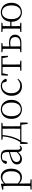

<svg xmlns="http://www.w3.org/2000/svg" viewBox="2002 -2564 822 4866"><g transform="rotate(-90 2413.0 -131.0)"><path d="M355 14.2Q315.4 14.2 273.7 -1Q231.9 -16.1 194.8 -59.1V32.2L196.8 225.1L298.8 232.9V259.8H42V232.9L132.8 225.1L134.8 32.2V-277.8Q134.8 -379.9 131.8 -455.1L39.1 -459V-484.9L175.8 -519L189 -511.2L192.9 -436Q231.4 -481.9 276.6 -502Q321.8 -522 366.2 -522Q426.3 -522 472.9 -489.3Q519.5 -456.5 545.7 -397.5Q571.8 -338.4 571.8 -258.8Q571.8 -174.8 544.2 -113.8Q516.6 -52.7 467.8 -19.3Q418.9 14.2 355 14.2ZM195.8 -408.2V-91.8Q231.9 -55.2 267.1 -41Q302.2 -26.9 341.8 -26.9Q386.7 -26.9 423.8 -50Q460.9 -73.2 483.4 -123.8Q505.9 -174.3 505.9 -256.8Q505.9 -368.7 461.2 -425.3Q416.5 -481.9 346.2 -481.9Q310.1 -481.9 273.7 -466.3Q237.3 -450.7 195.8 -408.2Z M1077.1 13.2Q1038.6 13.2 1018.1 -12.7Q997.6 -38.6 993.2 -85Q946.3 -35.6 907.2 -10.7Q868.2 14.2 814.9 14.2Q757.3 14.2 718.3 -18.8Q679.2 -51.8 679.2 -113.8Q679.2 -169.4 717.5 -208.7Q755.9 -248 849.1 -275.9Q884.3 -286.6 920.9 -296.1Q957.5 -305.7 992.2 -314V-350.1Q992.2 -406.7 979.2 -437.5Q966.3 -468.3 940.2 -480.2Q914.1 -492.2 874 -492.2Q829.1 -492.2 786.1 -472.2L769 -401.9Q764.6 -381.8 754.6 -374Q744.6 -366.2 729 -366.2Q698.2 -366.2 691.9 -397Q708.5 -456.1 759.5 -489Q810.5 -522 887.2 -522Q968.8 -522 1009.8 -482.7Q1050.8 -443.4 1050.8 -354V-112.8Q1050.8 -61 1062.7 -43Q1074.7 -24.9 1097.2 -24.9Q1119.6 -24.9 1142.1 -45.9L1157.2 -29.8Q1127.4 13.2 1077.1 13.2ZM992.2 -117.2V-289.1Q958.5 -279.8 924.8 -270Q891.1 -260.3 860.8 -249Q794.4 -225.1 767.8 -193.8Q741.2 -162.6 741.2 -125Q741.2 -77.6 768.1 -53.7Q794.9 -29.8 838.9 -29.8Q872.6 -29.8 906.5 -48.6Q940.4 -67.4 992.2 -117.2Z M1304.7 -481.9V-507.8H1733.9V-481.9L1647 -472.2L1645 -283.2V-226.1L1647 -29.8H1741.7L1738.8 158.2H1705.1L1685.1 0H1253.9L1232.9 158.2H1199.7L1196.8 -29.8H1244.1Q1304.7 -116.2 1341.8 -230.7Q1378.9 -345.2 1390.1 -471.2ZM1583 -29.8 1585 -226.1V-283.2L1583 -477.1H1423.8Q1417 -395 1400.4 -315.9Q1383.8 -236.8 1356 -164.1Q1343.3 -128.9 1326.7 -94.7Q1310.1 -60.5 1290 -29.8Z M2073.7 14.2Q2012.7 14.2 1957.8 -14.9Q1902.8 -43.9 1868.2 -103.3Q1833.5 -162.6 1833.5 -252.9Q1833.5 -342.8 1868.4 -402.6Q1903.3 -462.4 1958.3 -492.2Q2013.2 -522 2073.7 -522Q2134.3 -522 2189.5 -492.2Q2244.6 -462.4 2279.8 -402.6Q2314.9 -342.8 2314.9 -252.9Q2314.9 -162.6 2280 -103.3Q2245.1 -43.9 2189.9 -14.9Q2134.8 14.2 2073.7 14.2ZM2073.7 -16.1Q2153.3 -16.1 2200 -77.4Q2246.6 -138.7 2246.6 -252Q2246.6 -365.2 2200 -428.2Q2153.3 -491.2 2073.7 -491.2Q1993.7 -491.2 1947.3 -428.2Q1900.9 -365.2 1900.9 -252Q1900.9 -138.7 1947.3 -77.4Q1993.7 -16.1 2073.7 -16.1Z M2658.7 14.2Q2586.4 14.2 2532.5 -17.6Q2478.5 -49.3 2448.5 -107.9Q2418.5 -166.5 2418.5 -248Q2418.5 -335 2454.1 -396.2Q2489.7 -457.5 2546.6 -489.7Q2603.5 -522 2668.5 -522Q2731.9 -522 2781 -488.8Q2830.1 -455.6 2848.6 -397.9Q2841.8 -368.2 2812.5 -368.2Q2794.9 -368.2 2785.4 -376.7Q2775.9 -385.3 2770.5 -403.8L2747.6 -474.1Q2710.9 -491.2 2669.9 -491.2Q2616.7 -491.2 2574.5 -462.4Q2532.2 -433.6 2507.6 -380.6Q2482.9 -327.6 2482.9 -254.9Q2482.9 -147.9 2536.9 -88.9Q2590.8 -29.8 2675.8 -29.8Q2720.7 -29.8 2760.5 -47.1Q2800.3 -64.5 2835.9 -101.1L2850.6 -87.9Q2818.4 -40.5 2772.7 -13.2Q2727.1 14.2 2658.7 14.2Z M3147.5 0H3052.7V-26.9L3148.4 -36.1L3150.4 -226.1V-283.2L3148.4 -477.1H2988.8L2961.4 -341.8H2928.7L2936.5 -507.8H3424.3L3432.6 -341.8H3399.4L3372.6 -477.1H3212.4L3210.4 -283.2V-226.1L3212.4 -36.1L3308.6 -26.9V0Z M3522.9 0V-26.9L3607.9 -36.1L3609.9 -226.1V-283.2L3607.9 -472.2L3522.9 -481.9V-507.8H3755.9V-481.9L3671.9 -472.2L3669.9 -304.2Q3695.3 -307.6 3720.7 -310.3Q3746.1 -313 3772 -313Q3841.8 -313 3885 -292.5Q3928.2 -272 3948 -237.1Q3967.8 -202.1 3967.8 -159.2Q3967.8 -115.2 3946.3 -79.1Q3924.8 -43 3878.9 -21.5Q3833 0 3758.8 0ZM3669.9 -273.9V-226.1Q3669.9 -197.3 3670.2 -161.9Q3670.4 -126.5 3670.9 -91.6Q3671.4 -56.6 3671.9 -28.8H3742.7Q3825.2 -28.8 3866 -59.8Q3906.7 -90.8 3906.7 -157.2Q3906.7 -219.2 3870.4 -250.7Q3834 -282.2 3756.8 -282.2Q3734.9 -282.2 3713.1 -280Q3691.4 -277.8 3669.9 -273.9Z M4534.7 -16.1Q4615.2 -16.1 4662.1 -77.4Q4709 -138.7 4709 -252Q4709 -365.2 4662.1 -428.2Q4615.2 -491.2 4534.7 -491.2Q4455.1 -491.2 4408.4 -428.2Q4361.8 -365.2 4361.8 -252Q4361.8 -138.7 4408.4 -77.4Q4455.1 -16.1 4534.7 -16.1ZM4534.7 14.2Q4474.1 14.2 4419.2 -14.9Q4364.3 -43.9 4329.6 -103Q4294.9 -162.1 4294.9 -252H4183.6Q4183.6 -194.3 4184.3 -135.7Q4185.1 -77.1 4185.5 -36.1L4269.5 -26.9V0H4034.7V-26.9L4119.6 -36.1L4121.6 -226.1V-283.2L4119.6 -473.1L4034.7 -481.9V-507.8H4269.5V-481.9L4185.5 -472.2L4183.6 -282.2H4295.9Q4301.8 -362.3 4337.4 -415.8Q4373 -469.2 4425.5 -495.6Q4478 -522 4534.7 -522Q4595.2 -522 4650.1 -492.2Q4705.1 -462.4 4740 -402.6Q4774.9 -342.8 4774.9 -252.9Q4774.9 -162.6 4740.2 -103.3Q4705.6 -43.9 4650.6 -14.9Q4595.7 14.2 4534.7 14.2Z"/></g></svg>

Font: Source Han Serif TW ExtraLight
Style: Regular
Weight: 250
Designer: Ryoko NISHIZUKA Ë•øÂ°öÊ∂ºÂ≠ê (kana & ideographs); Frank Grie√ühammer (Latin, Greek & Cyrillic); Wenlong ZHANG Âº†ÊñáÈæô 
Foundry: Adobe
Version: Version 2.003;hotconv 1.1.1;makeotfexe 2.6.0